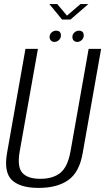

<svg xmlns="http://www.w3.org/2000/svg" viewBox="-20 -914 514 939"><path d="M169 5Q78.5 5 38.2 -33.5Q-2 -72 14.5 -166L104.5 -675H165.5L76.5 -174.5Q63 -98.5 89 -69Q115 -39.5 177 -39.5Q239.5 -39.5 275.5 -69Q311.5 -98.5 325 -174.5L413.5 -675H474.5L384.5 -166Q368.5 -72 314.2 -33.5Q260 5 169 5ZM358 -709Q347 -709 340.5 -715.8Q334 -722.5 334 -733Q334 -746 343.8 -755Q353.5 -764 366 -764Q389.5 -764 389.5 -740Q389.5 -727.5 379.8 -718.2Q370 -709 358 -709ZM246.5 -709Q236 -709 229.2 -715.8Q222.5 -722.5 222.5 -733Q222.5 -746 232.2 -755Q242 -764 254.5 -764Q278 -764 278 -740Q278 -727.5 268.2 -718.2Q258.5 -709 246.5 -709ZM283.5 -818.5 221.5 -894H260L307.5 -837.5L373.5 -894H412L325 -818.5Z"/></svg>

Font: Anybody Light
Style: Italic
Weight: 300
Italic angle: -10°
Designer: Tyler Finck
Foundry: Etcetera Type Company
Version: Version 1.010; ttfautohint (v1.8.3) -l 8 -r 50 -G 200 -x 14 